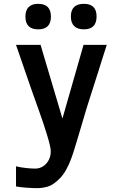

<svg xmlns="http://www.w3.org/2000/svg" viewBox="-20 -784 640 1001"><path d="M415.5 -550H536.5Q526.5 -519 513 -476.2Q499.5 -433.5 493 -412.5Q454 -290 446.5 -267Q432.5 -224.5 406 -133.5Q400.5 -114.5 381 -49.5Q361.5 15.5 353.5 37Q327.5 109.5 292.8 145Q258 180.5 229.2 188.8Q200.5 197 172.5 197Q151.5 197 117.5 194.5Q83.5 192 63.5 188V83Q87.5 89 115.5 92Q143.5 95 163.5 95Q188 95 207 81.5Q226 68 235.8 46.8Q245.5 25.5 244.5 2Q244 -19.5 225.2 -80.8Q206.5 -142 184.5 -203Q171.5 -238 144.2 -316.2Q117 -394.5 108 -421Q81 -500.5 63.5 -550H191.5L305.5 -166ZM112.5 -697Q112.5 -764 179.5 -764Q245.5 -764 245.5 -697Q245.5 -664.5 229 -647.8Q212.5 -631 179.5 -631Q112.5 -631 112.5 -697ZM349.5 -698Q349.5 -764 417.5 -764Q483.5 -764 483.5 -698Q483.5 -631 417.5 -631Q384 -631 366.8 -648Q349.5 -665 349.5 -698Z"/></svg>

Font: JuliaMono Latin
Style: Bold
Weight: 700
Monospace: yes
Designer: cormullion
Foundry: corm
Version: Version 0.038; ttfautohint (v1.8)